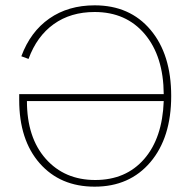

<svg xmlns="http://www.w3.org/2000/svg" viewBox="-20 -690 721 720"><path d="M335 -670Q467 -670 544.5 -578Q622 -486 622 -330Q622 -174 544 -82Q466 10 335 10Q206 10 129 -77.5Q52 -165 52 -315V-337H594Q593 -479 523 -562Q453 -645 335 -645Q245 -645 181.5 -599.5Q118 -554 87 -469L60 -479Q94 -571 165 -620.5Q236 -670 335 -670ZM594 -311H81Q81 -174 151.5 -94.5Q222 -15 337 -15Q452 -15 520.5 -93.5Q589 -172 594 -311Z"/></svg>

Font: Elaine Sans ExtraLight
Style: Regular
Weight: 275
Designer: Wei Huang
Foundry: Wei Huang
Version: Version 2.001;December 24, 2019;FontCreator 12.0.0.2547 64-b